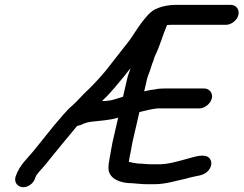

<svg xmlns="http://www.w3.org/2000/svg" viewBox="-20 -702 1002 790"><path d="M435.5 -76C434.2 -70 433 -63.7 432.2 -57C430.9 -51.7 430.2 -47 429.9 -43C426.3 -27.2 425.9 -14.9 426.7 -3C432.6 34.2 473.8 52 525 52C543.4 53.4 565.9 56 585.1 56H614.1C661.8 56 704.1 41.7 745.4 33L763.5 28C790.7 20.7 817 21.6 835.5 2C854.7 -18.3 852.9 -43.1 838.1 -54.5C819.6 -68.8 784.3 -58.2 758.8 -51L740.6 -46C706.7 -36.9 671.6 -26 632 -26H605C586.7 -26 565.8 -29 548.7 -29C535.8 -30.3 521.4 -33.4 510.3 -36C511.1 -39.3 511.5 -42.7 511.6 -46C513 -52 514.1 -58 514.8 -64L517.1 -74C520.1 -86.9 521.6 -102.1 525 -117L553.6 -241C577.5 -247.1 602 -252.9 627.1 -256H801.1C822.5 -256 846.7 -276 851.7 -297.5C856.7 -319 841.4 -338 820 -338H658C642.4 -338 630.1 -337.1 617.1 -334L600.6 -332C593 -330.7 583.9 -328.7 573.3 -326L585 -377C586.1 -381.7 587.5 -386.3 589.3 -391C597.8 -409.8 603.6 -435.4 612 -455C613.4 -461 615.5 -467 618.2 -473C637.8 -511.9 649.4 -557.6 667.3 -599H669.3C676.1 -599.7 681.2 -600 684.5 -600H910.5C932.2 -600 955.9 -619 961 -641C966.1 -663 951.1 -682 929.5 -682H703.5C677.2 -682 650.7 -677.2 630.5 -669C599.5 -658.8 580 -630.9 559.7 -605C542.4 -581.4 528.6 -557.7 511.3 -534C480.9 -495.3 444.6 -448.8 414.9 -411C387.6 -378.2 357.2 -345.8 326.2 -317C310 -301.1 295.7 -283.8 277.9 -268C252.1 -247 224.9 -210.9 200.2 -183C176 -153.2 148.1 -118.3 124.5 -89C95.2 -51.5 61.2 -25.2 44.7 23C32.9 56.9 68.2 82.3 102.8 59.5C116.9 50.2 121.9 39.9 127.7 23C128 21.7 129.1 20 130.8 18C134.1 12.7 140.6 4.7 150.4 -6C162.8 -19.3 174.8 -33.7 186.3 -49C221.9 -93.4 261.6 -140.3 297.5 -184C301.6 -184.7 305.9 -185.7 310.2 -187L323.6 -193C335.3 -197.7 342.8 -199.4 354.4 -201C393.1 -205.7 430.9 -207 466.3 -218L443 -117C439.7 -102.7 438.2 -87.4 435.5 -76ZM503.5 -379 486.2 -304C484.7 -303.3 483.6 -303 483 -303L447.4 -292C437.5 -289.3 428.1 -287.7 419.3 -287C412.6 -287 406.2 -286.7 400 -286L405.4 -292C437.3 -321.3 464.3 -357.2 492.7 -390.5C501.4 -400.8 508.6 -412.5 518.4 -422C517.6 -421.3 517.1 -420.7 517 -420C512.1 -405.4 507 -394 503.5 -379Z"/></svg>

Font: HoneyBee
Style: BdIt
Weight: 700
Foundry: Cannot Into Space Fonts
Version: Version 0.89